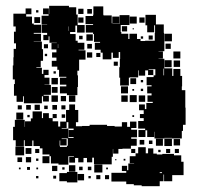

<svg xmlns="http://www.w3.org/2000/svg" viewBox="-20 -610 688 660"><path d="M210 -289H186V-313H208V-319H186V-343H208V-346H183V-370H177V-381H158V-401H174V-412H159V-430H174V-440H157V-462H175V-463H150V-485H147V-472H129V-490H142V-497H124V-525H142V-526H123V-556H147V-561H128V-581H148V-562H149V-590H179H217V-585H242V-560H247V-524H271V-498H245V-522H220H239V-500H221V-493H240V-470H247V-463H270V-439H250V-437H274V-405H252V-367H246V-351H248V-311H246V-283H210V-311ZM480 -139H456V-163H479V-168H455V-194H474V-204H461V-218H474V-231H458V-251H478V-235H483V-256H505V-260H487V-282H501V-289H486V-313H501V-317H484V-345H508V-351H514V-372H491V-370H507V-352H489V-368H479V-350H457V-368H455V-344H426V-343H423V-316H393V-343H390V-379H392V-407H393V-431H370H388V-411H368V-429H363V-406H333V-429H326V-439H306V-463H324V-466H303V-493H300V-498H275V-524H300V-527H274V-555H300V-559H301V-588H335V-559H336V-557H364V-530H366V-553H390V-529H367V-528H391V-558H425V-524H395V-500H397V-494H421V-476H425V-494H451V-476H463V-469H479V-470H512V-497H513V-523H480V-559H516V-526H543V-497H544V-468H545V-434H525V-433H540V-409H525V-408H545V-375H572V-349H576V-373H600V-349H606V-313H605V-300H617V-242H616V-241H618V-181H609V-160H605V-134H571V-136H545V-134H511V-157H510V-139H486V-162H480ZM59 -260H37V-281H28V-321H31V-337H24V-385H26V-413H27V-442H35V-461H28V-501H34V-519H26V-563H68V-581H88V-561H70V-553H90V-529H70H96V-525H122V-497H96V-494H121V-468H96V-467H124V-441H128V-401H120V-379H105V-377H124V-356H129V-370H147V-352H133V-343H150V-319H133V-318H155V-284H130V-281H148V-261H128V-279H124V-255H94H62V-279H59ZM267 -562H249V-580H267ZM296 -563H280V-579H296ZM112 -567H104V-575H112ZM450 -529H426V-553H450ZM118 -531H98V-551H118ZM477 -532H459V-550H477ZM267 -532H249V-550H267ZM510 -499H486V-523H510ZM417 -502H399V-520H417ZM217 -504V-519H216V-504ZM440 -509H436V-513H440ZM571 -468H545V-494H571ZM299 -470H277V-492H299ZM505 -474H491V-488H505ZM264 -475H252V-487H264ZM472 -477H464V-485H472ZM398 -468H413H398ZM567 -442H549V-460H567ZM296 -443H280V-459H296ZM180 -445V-458H179V-445ZM145 -444H131V-458H145ZM600 -409H576V-433H600ZM297 -412H279V-430H297ZM325 -414H311V-428H325ZM142 -417H134V-425H142ZM570 -379H546V-403H570ZM599 -380H577V-402H599ZM385 -384H371V-398H385ZM544 -351V-374H542V-351ZM172 -357H164V-365H172ZM179 -320H157V-342H179ZM448 -321H428V-341H448ZM472 -327H464V-335H472ZM420 -289H396V-313H420ZM178 -291H158V-311H178ZM472 -297H464V-305H472ZM441 -298H435V-304H441ZM450 -259H426V-283H450ZM479 -260H457V-282H479ZM179 -260H157V-282H179ZM239 -260H217V-282H239ZM419 -260H397V-282H419ZM207 -262H189V-280H207ZM62 -107H34V-128H25V-174H31V-198H65V-174H66V-193H86V-203H92V-227H124V-204H128V-221H148V-204H161V-218H175V-204H161V-193H180V-175H187V-192H207V-232H218V-251H238V-232H249V-190H241V-176H262V-177H288V-181H348V-177H374V-175H399V-190H417V-174H427V-192H449V-170H431V-164H451V-138H431V-133H450V-109H430V-99H401V-98H387V-82H369V-98H368V-71H364V-45H332V-46H303V-68H297V-52H279V-67H267V-52H249V-67H238V-51H218V-71H234V-73H215V-44H181V-48H155V-73H150V-79H126V-100H117V-108H95V-127H91V-108H65V-128H62ZM117 -232H99V-250H117ZM176 -233H160V-249H176ZM86 -233H70V-249H86ZM205 -234H191V-248H205ZM55 -234H41V-248H55ZM144 -235H132V-247H144ZM60 -199H36V-223H60ZM204 -205H192V-217H204ZM82 -207H74V-215H82ZM441 -208H435V-214H441ZM209 -170H192V-168H215V-190H209ZM216 -163H233V-168H215V-136H233V-139H216ZM209 -110H187V-127H185V-109H186V-105H210V-109H213V-134H192V-132H209ZM571 -108H545V-134H571ZM540 -109H516V-133H540ZM599 -110H577V-132H599ZM476 -113H460V-129H476ZM504 -115H492V-127H504ZM63 -76H33V-106H63ZM507 -82H490H519V-79H538V-81H578V-76H603V-54H611V-8H572V13H544V-10H542V13H529V30H467V27H440V23H414V14H393V-16H414V-22H399V-40H417V-25H421V-48H441V-49H426V-73H446V-83H455V-104H481V-83H489V-100H507ZM88 -81H68V-101H88ZM595 -84H581V-98H595ZM565 -84H551V-98H565ZM445 -84H431V-98H445ZM115 -84H101V-98H115ZM532 -87H524V-95H532ZM150 -49H126V-73H150ZM87 -52H69V-70H87ZM56 -53H40V-69H56ZM112 -57H104V-65H112ZM411 -58H405V-64H411ZM380 -59H376V-63H380ZM332 -17H304V-45H332ZM239 -20H217V-42H239ZM177 -22H159V-40H177ZM294 -25H282V-37H294ZM264 -25H252V-37H264ZM83 -26H73V-36H83ZM202 -27H194V-35H202ZM351 -28H345V-34H351ZM111 -28H105V-34H111ZM51 -28H45V-34H51ZM246 17H210V13H184V-15H210V-19H246ZM529 -15H537V-18H529ZM393 14H363V-16H393ZM269 10H247V-12H269ZM355 6H341V-8H355ZM325 6H311V-8H325ZM173 4H163V-6H173ZM292 3H284V-5H292ZM112 3H104V-5H112Z"/></svg>

Font: Rubik Storm
Style: Regular
Weight: 400
Designer: Hubert and Fischer, NaN
Foundry: Hubert and Fischer, NaN
Version: Version 2.201